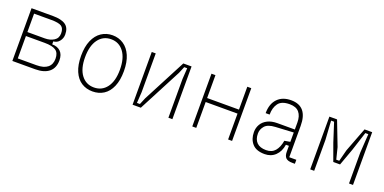

<svg xmlns="http://www.w3.org/2000/svg" viewBox="-14 -1176 3627 1813"><g transform="rotate(20 1800.0 -270.0)"><path d="M92 -530H309Q392 -530 434 -501Q476 -472 476 -405Q476 -366 452 -336.5Q428 -307 392 -306V-276Q445 -276 476.5 -245.5Q508 -215 508 -157Q508 -80 459.5 -40Q411 0 321 0H92ZM468 -158Q468 -217 433 -241Q398 -265 319 -265H132V-40H319Q393 -40 430.5 -70.5Q468 -101 468 -158ZM436 -402Q436 -453 407.5 -471.5Q379 -490 307 -490H132V-305H307Q360 -305 398 -329Q436 -353 436 -402Z M900 -512Q820 -512 772.5 -448Q725 -384 725 -269Q725 -154 772.5 -91Q820 -28 900 -28Q980 -28 1027.5 -91Q1075 -154 1075 -269Q1075 -384 1027.5 -448Q980 -512 900 -512ZM900 -552Q962 -552 1011 -519.5Q1060 -487 1087.5 -423.5Q1115 -360 1115 -269Q1115 -177 1087.5 -113.5Q1060 -50 1011.5 -19Q963 12 900 12Q837 12 788.5 -19Q740 -50 712.5 -113.5Q685 -177 685 -269Q685 -360 712.5 -423.5Q740 -487 789 -519.5Q838 -552 900 -552Z M1700 0H1660V-390L1667 -500H1637L1609 -433L1383 0H1300V-530H1340V-140L1333 -30H1363L1391 -97L1617 -530H1700Z M1940 -260V0H1900V-530H1940V-300H2260V-530H2300V0H2260V-260Z M2931 0H2906Q2859 0 2839.5 -19.5Q2820 -39 2820 -80V-140H2790Q2779 -69 2736.5 -28.5Q2694 12 2630 12Q2545 12 2505 -33.5Q2465 -79 2465 -150Q2465 -193 2485.5 -228Q2506 -263 2546.5 -283.5Q2587 -304 2644 -304H2820V-375Q2820 -439 2789.5 -475.5Q2759 -512 2694 -512Q2612 -512 2580 -468Q2548 -424 2548 -355H2508Q2508 -448 2557.5 -500Q2607 -552 2694 -552Q2777 -552 2818.5 -502.5Q2860 -453 2860 -355V-40H2931ZM2763 -170 2820 -180V-274L2639 -264Q2564 -260 2534.5 -226Q2505 -192 2505 -150Q2505 -91 2536.5 -59.5Q2568 -28 2630 -28Q2688 -28 2720 -65.5Q2752 -103 2763 -170Z M3085 -530H3162L3256 -286L3285 -170H3315L3345 -286L3438 -530H3515V0H3475V-311L3487 -500H3457L3396 -311L3334 -140H3266L3204 -311L3143 -500H3113L3125 -311V0H3085Z"/></g></svg>

Font: Fliege Mono Thin
Style: Regular
Weight: 100
Version: Version 0.020;Glyphs 3.3 (3306)